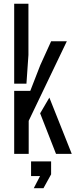

<svg xmlns="http://www.w3.org/2000/svg" viewBox="-20 -820 404 1023"><path d="M55.6 0V-336H141.4L194.6 -472.8L252.4 -600H336L132.9 -176.2V0ZM55.6 -374.1V-800H131.5V-527L120.9 -374.1ZM193.9 -216.1 243 -300 362.4 0H278.5ZM159.9 182.7 193.4 118.1H145.5V40H252.3V109L211.6 182.7Z"/></svg>

Font: Big Shoulders Stencil Text Thin
Style: Regular
Weight: 100
Designer: Patric King
Foundry: XO Type Co
Version: Version 2.001